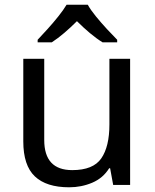

<svg xmlns="http://www.w3.org/2000/svg" viewBox="-20 -786 658 816"><path d="M533 -536V0H461L448 -71H444Q418 -29 372 -9.5Q326 10 274 10Q177 10 128 -36.5Q79 -83 79 -185V-536H168V-191Q168 -63 287 -63Q376 -63 410.5 -113Q445 -163 445 -257V-536ZM353 -766Q365 -744 387.5 -716.5Q410 -689 434.5 -662.5Q459 -636 478 -617V-606H416Q390 -622 362 -645.5Q334 -669 307 -696Q280 -669 253 -646Q226 -623 200 -606H140V-617Q159 -637 182.5 -663Q206 -689 228 -716.5Q250 -744 263 -766Z"/></svg>

Font: Noto Sans Modi
Style: Regular
Weight: 400
Designer: Monotype Design Team
Foundry: Monotype Imaging Inc.
Version: Version 2.003; ttfautohint (v1.8.4.7-5d5b)